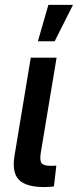

<svg xmlns="http://www.w3.org/2000/svg" viewBox="-20 -756 315 777"><path d="M159.7 1Q84.5 1 56.2 -28.8Q27.8 -58.6 38.6 -125L104.5 -522.5H209L145 -137.7Q140.1 -106.9 148.2 -95.9Q156.2 -85 184.6 -85Q190.9 -85 197.3 -85.2Q203.6 -85.4 208 -85.9L198.2 -1.5Q190.4 -0.5 180.4 0.2Q170.4 1 159.7 1ZM133.3 -588.9 175.8 -736.3H275.4L201.2 -588.9Z"/></svg>

Font: Inter 28pt Medium
Style: Italic
Weight: 500
Italic angle: -9.3988°
Designer: Rasmus Andersson
Foundry: rsms
Version: Version 4.001;git-66647c0bb